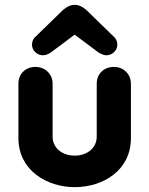

<svg xmlns="http://www.w3.org/2000/svg" viewBox="-20 -756 616 792"><path d="M112 -571C112 -548 133 -528 157 -528C168 -528 178 -532 189 -539L288 -613L387 -539C399 -532 410 -528 419 -528C443 -528 464 -548 464 -571C464 -582 461 -595 448 -606L336 -715C320 -729 304 -736 288 -736C272 -736 256 -729 240 -715L128 -606C115 -595 112 -582 112 -571ZM379 -192C379 -147 341 -114 288 -114C235 -114 197 -147 197 -192V-411C197 -450 167 -480 126 -480C86 -480 56 -452 56 -411V-186C56 -53 174 16 288 16C405 16 520 -53 520 -186V-411C520 -450 490 -480 450 -480C409 -480 379 -452 379 -411Z"/></svg>

Font: Dongle
Style: Bold
Weight: 700
Designer: Yanghee Ryu
Foundry: Yanghee Ryu
Version: Version 2.000